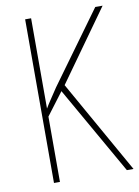

<svg xmlns="http://www.w3.org/2000/svg" viewBox="-82 -769 597 825"><g transform="rotate(-10 216.5 -357.0)"><path d="M433 0 204 -406 424 -714H392L166 -403C141 -365 122 -338 112 -320V-714H86V0H112V-285L186 -383L404 0Z"/></g></svg>

Font: Noto Sans Condensed Thin
Style: Regular
Weight: 100
Width: 3
Designer: Monotype Design Team
Foundry: Monotype Imaging Inc.
Version: Version 2.013